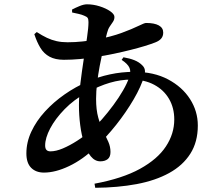

<svg xmlns="http://www.w3.org/2000/svg" viewBox="-20 -829 1040 904"><path d="M552.7 -547.1 561.3 -559.3Q590.2 -554.5 612.7 -545.6Q635.2 -536.6 650.2 -521.1Q660.4 -511.1 662.1 -499.2Q663.8 -487.3 659.6 -472.8Q644.8 -421.9 609.2 -361Q573.6 -300.1 526.9 -241.2Q480.1 -182.3 430.1 -135.5Q369.8 -77.7 305.6 -47.1Q241.3 -16.4 186.9 -16.4Q149.1 -16.4 126.6 -39Q104.2 -61.6 104.2 -106.7Q104.2 -159.4 127.7 -209.6Q151.2 -259.8 191.8 -304.1Q232.4 -348.4 284 -384.4Q335.6 -420.4 391.6 -444.5Q441.3 -466.7 497.2 -478.7Q553.1 -490.8 612 -490.8Q704.2 -490.8 771.2 -455.3Q838.1 -419.8 874.7 -362.6Q911.4 -305.4 911.4 -238.1Q911.4 -160.6 876.1 -105.2Q840.9 -49.8 776.5 -14.4Q712.1 21.1 623.5 37.8Q534.9 54.4 428.5 55.2L425 35.9Q556.4 11.5 639 -34Q721.6 -79.5 761 -139.3Q800.5 -199 800.5 -266.4Q800.5 -321.1 775.9 -363.4Q751.3 -405.6 706 -429.9Q660.6 -454.3 598.3 -454.3Q548.3 -454.3 497.3 -439.4Q446.4 -424.6 386.6 -392.1Q327.9 -359.7 284.1 -314.8Q240.3 -269.8 216.4 -224.5Q192.6 -179.2 192.6 -144.1Q192.6 -129.9 198.7 -123.2Q204.8 -116.4 217.5 -116.4Q243.5 -116.4 276.1 -130.2Q308.6 -144 342.6 -165.8Q376.6 -187.6 405.4 -212.7Q432.2 -235.6 459.9 -267.2Q487.7 -298.9 513.7 -334.1Q539.7 -369.2 559.3 -403.2Q579 -437.2 588.1 -464.5Q597.7 -490.6 589.7 -509.4Q581.7 -528.1 552.7 -547.1ZM319.6 -770.2 319.2 -784Q334.8 -792.3 354.7 -800.5Q374.6 -808.7 389.6 -808.7Q419.4 -808.7 449.2 -799.3Q479 -789.9 498.9 -776.1Q518.8 -762.3 518.8 -749.2Q518.8 -736.5 511.8 -726.3Q504.7 -716 496.7 -704.1Q488.6 -692.3 483.9 -673.5Q474.7 -638.4 465.8 -598.4Q457 -558.5 449.3 -517.7Q441.7 -477 437.1 -437.8Q432.4 -398.6 432.4 -363.6Q432.4 -312.2 442.5 -275.7Q452.6 -239.2 466.3 -211.7Q480 -184.2 490.1 -161.2Q500.2 -138.2 500.2 -113.5Q500.2 -90.1 487 -79.7Q473.8 -69.4 452.4 -69.4Q426.9 -69.4 407.7 -92.7Q388.5 -116 376.1 -154.5Q363.6 -193.1 357.7 -239.8Q351.7 -286.5 351.7 -333.4Q351.7 -380 358.6 -437Q365.5 -493.9 374.2 -550.1Q382.9 -606.3 389.8 -652.6Q396.6 -698.8 396.6 -724.8Q396.6 -738.5 392.8 -744.4Q388.9 -750.4 376.5 -755.1Q365.4 -760.1 350.1 -763.6Q334.9 -767.1 319.6 -770.2ZM141.6 -668.1 153.1 -678.1Q178.6 -661.6 200.9 -651Q223.3 -640.4 246.8 -635.2Q270.3 -630 297.9 -630Q333.7 -630 368.6 -633.8Q403.6 -637.6 434.5 -643.1Q504.4 -656.1 553.5 -674.4Q602.7 -692.6 631.5 -706.8Q660.3 -720.9 667.4 -720.9Q707.1 -720.9 727.8 -709.3Q748.5 -697.7 748.5 -675.5Q748.5 -658.6 738.9 -647.4Q729.4 -636.2 710.4 -629Q690.7 -621.3 661 -612.2Q631.4 -603.2 594.4 -593.9Q557.4 -584.6 515.9 -575.8Q474.4 -567 431.4 -560.6Q395.5 -554.6 356.4 -551Q317.3 -547.5 280.8 -547.5Q240.4 -547.5 213.6 -561.9Q186.8 -576.4 170.3 -603.5Q153.8 -630.5 141.6 -668.1Z"/></svg>

Font: Early Summer Mincho VF
Style: Regular
Weight: 250
Designer: GuiWonder
Version: Version 1.002